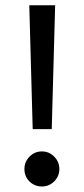

<svg xmlns="http://www.w3.org/2000/svg" viewBox="-20 -694 311 714"><path d="M88.9 -674.3H185.1L172.4 -213.9H101.6ZM70.8 -65.4Q70.8 -92.3 89.8 -111.6Q108.9 -130.9 135.7 -130.9Q162.6 -130.9 181.6 -111.6Q200.7 -92.3 200.7 -65.4Q200.7 -38.6 181.6 -19.5Q162.6 -0.5 135.7 -0.5Q108.9 -0.5 89.8 -19Q70.8 -37.6 70.8 -65.4Z"/></svg>

Font: Vazirmatn RD UI
Style: Regular
Weight: 400
Designer: Saber Rastikerdar
Foundry: Saber Rastikerdar
Version: Version 33.003